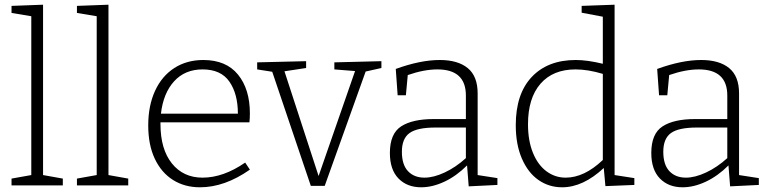

<svg xmlns="http://www.w3.org/2000/svg" viewBox="-20 -788 3267 816"><path d="M163 -768V-44L247 -29V0H29V-29L113 -44V-719L29 -733V-763Z M441 -768V-44L525 -29V0H307V-29L391 -44V-719L307 -733V-763Z M1022 -97 1042 -67Q935 8 830 8Q765 8 715.5 -23Q666 -54 638 -113Q610 -172 610 -255Q610 -339 639 -402Q668 -465 721 -499Q774 -533 844 -533Q941 -533 991.5 -471Q1042 -409 1042 -306Q1042 -285 1040 -268H662V-261Q662 -154 710.5 -93.5Q759 -33 841 -33Q929 -33 1022 -97ZM664 -305H991Q991 -389 955 -441Q919 -493 841 -493Q766 -493 720 -442.5Q674 -392 664 -305Z M1401 -523 1601 -528V-499L1534 -484L1360 2H1301L1137 -483L1073 -493V-523L1281 -528V-499L1189 -485L1334 -40L1489 -486L1401 -493Z M2010 -44 2094 -31V-2L1972 4L1965 -85Q1920 -40 1869 -16Q1818 8 1770 8Q1710 8 1673.5 -29.5Q1637 -67 1637 -138Q1637 -220 1685 -251Q1733 -282 1823 -282H1960V-382Q1960 -493 1839 -493Q1782 -493 1713 -469L1705 -383H1670L1662 -495Q1767 -533 1849 -533Q1926 -533 1968 -498.5Q2010 -464 2010 -391ZM1784 -33Q1823 -33 1870 -55Q1917 -77 1960 -116V-246H1831Q1753 -246 1720.5 -222.5Q1688 -199 1688 -143Q1688 -88 1714 -60.5Q1740 -33 1784 -33Z M2592 -44 2676 -31V-2L2553 3L2546 -74Q2458 8 2369 8Q2313 8 2268.5 -23Q2224 -54 2198 -114Q2172 -174 2172 -256Q2172 -389 2240 -461Q2308 -533 2427 -533Q2476 -533 2542 -517V-717L2452 -734V-763L2592 -768ZM2384 -33Q2463 -33 2542 -108V-474Q2479 -493 2426 -493Q2330 -493 2277 -432Q2224 -371 2224 -260Q2224 -190 2245 -138.5Q2266 -87 2302.5 -60Q2339 -33 2384 -33Z M3121 -44 3205 -31V-2L3083 4L3076 -85Q3031 -40 2980 -16Q2929 8 2881 8Q2821 8 2784.5 -29.5Q2748 -67 2748 -138Q2748 -220 2796 -251Q2844 -282 2934 -282H3071V-382Q3071 -493 2950 -493Q2893 -493 2824 -469L2816 -383H2781L2773 -495Q2878 -533 2960 -533Q3037 -533 3079 -498.5Q3121 -464 3121 -391ZM2895 -33Q2934 -33 2981 -55Q3028 -77 3071 -116V-246H2942Q2864 -246 2831.5 -222.5Q2799 -199 2799 -143Q2799 -88 2825 -60.5Q2851 -33 2895 -33Z"/></svg>

Font: Bitter Pro Light
Style: Regular
Weight: 300
Designer: Sol Matas, and Bitter project Authors
Foundry: Sol Matas
Version: Version 1.010